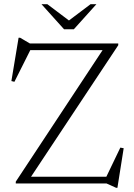

<svg xmlns="http://www.w3.org/2000/svg" viewBox="-20 -878 642 919"><path d="M546 -670V-661.5L128.5 -32H489L556 -171.5L572 -168.5L542 21H536L489.5 0H55.5V-8.5L471 -638H125L49 -486.5L34.5 -490L69 -697.5H76L123 -670ZM441.5 -858 333.5 -738H286.5L178.5 -858H206.5L310 -780L413.5 -858Z"/></svg>

Font: Newsreader Text Light
Style: Regular
Weight: 300
Designer: Hugues Gentile
Foundry: Production Type
Version: Version 1.001